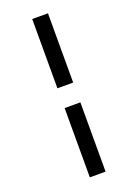

<svg xmlns="http://www.w3.org/2000/svg" viewBox="-177 -936 765 1094"><g transform="rotate(-20 205.0 -389.0)"><path d="M168.5 -869H264V-449H168.5ZM168.5 -329H264V91H168.5Z"/></g></svg>

Font: Merriweather 36pt Black
Style: Italic
Weight: 900
Italic angle: -7.8°
Version: Version 2.101